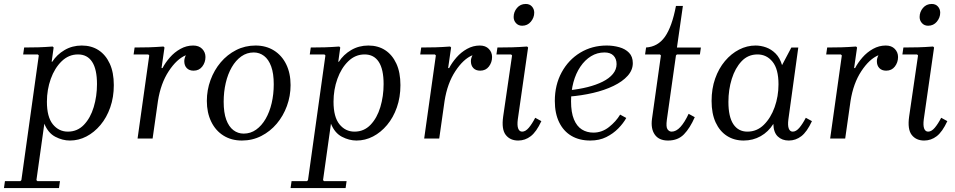

<svg xmlns="http://www.w3.org/2000/svg" viewBox="-67 -700 4826 970"><path d="M-47 250 -42 215H36L41 210L129 -420L124 -425H50L55 -460Q94 -460 126.5 -461Q159 -462 199 -465L204 -460L194 -388H197Q220 -424 259 -447Q298 -470 346 -470Q395 -470 431 -446.5Q467 -423 487.5 -378.5Q508 -334 508 -270Q508 -209 490 -157.5Q472 -106 440.5 -68.5Q409 -31 369.5 -10.5Q330 10 286 10Q249 10 212.5 -9Q176 -28 157 -75L117 210L122 215H236L231 250ZM170 -186Q170 -109 200 -72Q230 -35 276 -35Q324 -35 357 -69.5Q390 -104 406.5 -159Q423 -214 423 -275Q423 -350 398.5 -387.5Q374 -425 327 -425Q280 -425 244.5 -390.5Q209 -356 189.5 -301.5Q170 -247 170 -186Z M628 0 687 -420 682 -425H608L613 -460Q652 -460 685.5 -461Q719 -462 759 -465L764 -460L749 -356H754Q768 -383 791 -409.5Q814 -436 844.5 -453Q875 -470 909 -470Q938 -470 954.5 -453Q971 -436 971 -412Q971 -385 955 -364Q939 -343 911 -343Q889 -343 876.5 -356Q864 -369 864 -391Q864 -405 872 -421Q826 -402 785.5 -340.5Q745 -279 731 -190L704 0Z M1224 -470Q1277 -470 1317 -445Q1357 -420 1379 -375Q1401 -330 1401 -270Q1401 -215 1382.5 -164.5Q1364 -114 1331 -75Q1298 -36 1253 -13Q1208 10 1155 10Q1102 10 1062 -15Q1022 -40 1000 -85.5Q978 -131 978 -190Q978 -245 996.5 -295.5Q1015 -346 1048 -385Q1081 -424 1126 -447Q1171 -470 1224 -470ZM1164 -25Q1199 -25 1227 -45Q1255 -65 1275 -99.5Q1295 -134 1305.5 -179Q1316 -224 1316 -274Q1316 -329 1303 -364.5Q1290 -400 1267 -417.5Q1244 -435 1215 -435Q1180 -435 1152 -415Q1124 -395 1104 -360.5Q1084 -326 1073.5 -281Q1063 -236 1063 -186Q1063 -131 1076 -95.5Q1089 -60 1112 -42.5Q1135 -25 1164 -25Z M1401 250 1406 215H1484L1489 210L1577 -420L1572 -425H1498L1503 -460Q1542 -460 1574.5 -461Q1607 -462 1647 -465L1652 -460L1642 -388H1645Q1668 -424 1707 -447Q1746 -470 1794 -470Q1843 -470 1879 -446.5Q1915 -423 1935.5 -378.5Q1956 -334 1956 -270Q1956 -209 1938 -157.5Q1920 -106 1888.5 -68.5Q1857 -31 1817.5 -10.5Q1778 10 1734 10Q1697 10 1660.5 -9Q1624 -28 1605 -75L1565 210L1570 215H1684L1679 250ZM1618 -186Q1618 -109 1648 -72Q1678 -35 1724 -35Q1772 -35 1805 -69.5Q1838 -104 1854.5 -159Q1871 -214 1871 -275Q1871 -350 1846.5 -387.5Q1822 -425 1775 -425Q1728 -425 1692.5 -390.5Q1657 -356 1637.5 -301.5Q1618 -247 1618 -186Z M2076 0 2135 -420 2130 -425H2056L2061 -460Q2100 -460 2133.5 -461Q2167 -462 2207 -465L2212 -460L2197 -356H2202Q2216 -383 2239 -409.5Q2262 -436 2292.5 -453Q2323 -470 2357 -470Q2386 -470 2402.5 -453Q2419 -436 2419 -412Q2419 -385 2403 -364Q2387 -343 2359 -343Q2337 -343 2324.5 -356Q2312 -369 2312 -391Q2312 -405 2320 -421Q2274 -402 2233.5 -340.5Q2193 -279 2179 -190L2152 0Z M2637 -105 2668 -88Q2643 -34 2614.5 -12Q2586 10 2551 10Q2510 10 2488 -18.5Q2466 -47 2475 -111L2520 -420L2515 -425H2441L2446 -460Q2485 -460 2520.5 -461Q2556 -462 2596 -465L2601 -460L2549 -97Q2545 -66 2551 -50.5Q2557 -35 2571 -35Q2588 -35 2604.5 -54.5Q2621 -74 2637 -105ZM2571 -570Q2552 -570 2540 -583Q2528 -596 2528 -614Q2528 -640 2545 -660Q2562 -680 2589 -680Q2609 -680 2620.5 -667Q2632 -654 2632 -636Q2632 -611 2615 -590.5Q2598 -570 2571 -570Z M2915 10Q2860 10 2820 -13.5Q2780 -37 2758 -82Q2736 -127 2736 -190Q2736 -271 2770.5 -334.5Q2805 -398 2864.5 -434Q2924 -470 2998 -470Q3031 -470 3061.5 -461.5Q3092 -453 3111 -433.5Q3130 -414 3130 -381Q3130 -346 3104 -317Q3078 -288 3032.5 -266Q2987 -244 2929 -230.5Q2871 -217 2808 -212V-244Q2858 -249 2901.5 -260Q2945 -271 2978 -287.5Q3011 -304 3029.5 -326.5Q3048 -349 3048 -376Q3048 -403 3032.5 -419Q3017 -435 2987 -435Q2950 -435 2919 -416Q2888 -397 2865 -363Q2842 -329 2830 -284.5Q2818 -240 2818 -188Q2818 -132 2832.5 -97Q2847 -62 2872.5 -46Q2898 -30 2931 -30Q2974 -30 3009.5 -58Q3045 -86 3066 -121L3097 -104Q3082 -77 3056.5 -51Q3031 -25 2996 -7.5Q2961 10 2915 10Z M3308 10Q3262 10 3241 -20Q3220 -50 3227 -100L3272 -420L3267 -425H3192L3197 -460Q3257 -464 3292.5 -514.5Q3328 -565 3348 -670H3383L3353 -460H3474L3469 -425H3353L3348 -420L3302 -95Q3297 -58 3305.5 -46.5Q3314 -35 3326 -35Q3349 -35 3370.5 -58.5Q3392 -82 3412 -125L3443 -108Q3419 -53 3388.5 -21.5Q3358 10 3308 10Z M3528 -190Q3528 -252 3546 -303Q3564 -354 3595.5 -391.5Q3627 -429 3667 -449.5Q3707 -470 3750 -470Q3777 -470 3803.5 -460.5Q3830 -451 3851.5 -429.5Q3873 -408 3884 -371L3931 -460H3966L3916 -97Q3912 -66 3918 -50.5Q3924 -35 3938 -35Q3955 -35 3971.5 -54.5Q3988 -74 4004 -105L4035 -88Q4010 -34 3981.5 -12Q3953 10 3918 10Q3884 10 3862.5 -10.5Q3841 -31 3840 -74Q3815 -34 3776 -12Q3737 10 3690 10Q3642 10 3605.5 -13.5Q3569 -37 3548.5 -81.5Q3528 -126 3528 -190ZM3613 -185Q3613 -110 3638 -72.5Q3663 -35 3709 -35Q3757 -35 3792 -69.5Q3827 -104 3846.5 -158.5Q3866 -213 3866 -274Q3866 -351 3836 -388Q3806 -425 3760 -425Q3712 -425 3679.5 -390.5Q3647 -356 3630 -301.5Q3613 -247 3613 -185Z M4127 0 4186 -420 4181 -425H4107L4112 -460Q4151 -460 4184.5 -461Q4218 -462 4258 -465L4263 -460L4248 -356H4253Q4267 -383 4290 -409.5Q4313 -436 4343.5 -453Q4374 -470 4408 -470Q4437 -470 4453.5 -453Q4470 -436 4470 -412Q4470 -385 4454 -364Q4438 -343 4410 -343Q4388 -343 4375.5 -356Q4363 -369 4363 -391Q4363 -405 4371 -421Q4325 -402 4284.5 -340.5Q4244 -279 4230 -190L4203 0Z M4688 -105 4719 -88Q4694 -34 4665.5 -12Q4637 10 4602 10Q4561 10 4539 -18.5Q4517 -47 4526 -111L4571 -420L4566 -425H4492L4497 -460Q4536 -460 4571.5 -461Q4607 -462 4647 -465L4652 -460L4600 -97Q4596 -66 4602 -50.5Q4608 -35 4622 -35Q4639 -35 4655.5 -54.5Q4672 -74 4688 -105ZM4622 -570Q4603 -570 4591 -583Q4579 -596 4579 -614Q4579 -640 4596 -660Q4613 -680 4640 -680Q4660 -680 4671.5 -667Q4683 -654 4683 -636Q4683 -611 4666 -590.5Q4649 -570 4622 -570Z"/></svg>

Font: Brygada 1918
Style: Italic
Weight: 400
Italic angle: -8°
Designer: Mateusz Machalski | Borys Kosmynka | Przemek Hoffer
Foundry: NIEPODLEGLA 2018
Version: Version 3.006